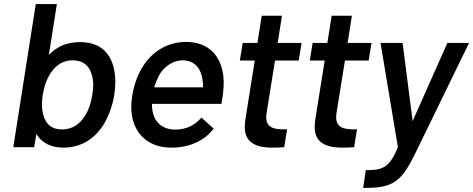

<svg xmlns="http://www.w3.org/2000/svg" viewBox="-20 -720 2314 939"><path d="M536 -389C516 -470 462 -514 371 -514C308 -514 258 -493 219 -451L258 -700H155L45 0H147L158 -65C184 -21 229 2 291 2C373 2 443 -38 490 -116C512 -155 532 -208 539 -257C542 -277 544 -297 544 -318C544 -343 541 -367 536 -389ZM395 -153C369 -111 332 -87 283 -87C232 -87 205 -113 193 -154C188 -170 185 -189 185 -210C185 -224 187 -240 189 -256C196 -298 209 -336 230 -366C255 -402 288 -425 335 -425C380 -425 414 -405 428 -357C433 -341 436 -323 436 -304C436 -288 434 -271 431 -255C425 -214 413 -181 395 -153Z M839 -86C794 -86 761 -103 741 -135C729 -155 723 -181 723 -212H1063C1070 -252 1074 -284 1074 -315C1074 -336 1072 -356 1067 -378C1047 -464 985 -515 890 -515C805 -515 731 -473 684 -403C656 -362 637 -312 627 -254C624 -234 622 -216 622 -198C622 -151 633 -111 653 -80C685 -29 742 2 818 2C905 2 979 -30 1025 -91L965 -145C932 -106 890 -87 839 -86ZM873 -425C917 -425 949 -402 963 -361C970 -341 973 -319 973 -293H734C743 -320 753 -345 765 -363C791 -401 832 -425 873 -425Z M1441 -424 1455 -510H1338L1359 -643H1260L1239 -510H1167L1153 -424H1226L1181 -142C1179 -128 1177 -113 1177 -100C1177 -44 1204 2 1311 2C1324 2 1342 2 1370 0L1384 -88C1378 -88 1372 -87 1366 -87C1361 -87 1356 -88 1351 -88C1298 -90 1282 -113 1282 -147C1282 -154 1283 -161 1284 -169L1325 -424Z M1783 -424 1797 -510H1680L1701 -643H1602L1581 -510H1509L1495 -424H1568L1523 -142C1521 -128 1519 -113 1519 -100C1519 -44 1546 2 1653 2C1666 2 1684 2 1712 0L1726 -88C1720 -88 1714 -87 1708 -87C1703 -87 1698 -88 1693 -88C1640 -90 1624 -113 1624 -147C1624 -154 1625 -161 1626 -169L1667 -424Z M1756 199H1769C1907 199 1946 162 2010 32L2274 -510H2168L1998 -128L1949 -510H1841L1926 0C1887 93 1858 111 1782 112H1769Z"/></svg>

Font: Arthouse Owned Medium
Style: Italic
Weight: 500
Italic angle: -10°
Designer: Jeremy Tribby
Foundry: Tribby Type
Version: Version 1.000;PS 001.000;hotconv 1.0.88;makeotf.lib2.5.64775